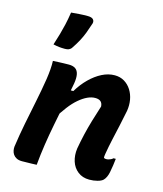

<svg xmlns="http://www.w3.org/2000/svg" viewBox="-119 -896 839 990"><g transform="rotate(15 300.0 -401.5)"><path d="M112 -538Q127 -539 141.5 -539.5Q156 -540 169.5 -540.5Q183 -541 197 -541Q219 -541 232 -532Q245 -523 249 -503.5Q253 -484 248 -454Q237 -394 225.5 -336Q214 -278 203 -222Q192 -166 183.5 -110Q175 -54 170 1Q157 2 144.5 2Q132 2 119 2.5Q106 3 92 3Q74 3 62.5 -3Q51 -9 44.5 -18.5Q38 -28 36 -39Q34 -50 35 -60Q44 -124 56.5 -187.5Q69 -251 82 -314Q95 -377 105 -440Q109 -467 111 -492.5Q113 -518 112 -538ZM440 -549Q469 -549 491.5 -535.5Q514 -522 528.5 -499Q543 -476 548 -447.5Q553 -419 548 -388Q540 -347 531 -306.5Q522 -266 513 -226Q504 -186 497 -144Q496 -138 495.5 -132.5Q495 -127 496 -123Q499 -121 502 -120.5Q505 -120 509 -120Q515 -120 520.5 -121.5Q526 -123 532.5 -126Q539 -129 544 -134H556Q554 -116 551.5 -98Q549 -80 545 -60Q542 -45 536.5 -33.5Q531 -22 524 -15Q515 -6 494.5 -0.5Q474 5 451 5Q415 5 390 -14.5Q365 -34 355 -65.5Q345 -97 350 -134Q357 -174 366 -212.5Q375 -251 387 -291.5Q399 -332 413 -375Q412 -393 402 -401.5Q392 -410 373 -410Q353 -410 331.5 -400Q310 -390 287 -370.5Q264 -351 241.5 -321.5Q219 -292 196 -254L219 -415H254Q278 -455 308.5 -485Q339 -515 372.5 -532Q406 -549 440 -549ZM226 -808Q247 -808 255 -799.5Q263 -791 260 -778Q250 -747 241 -723.5Q232 -700 220 -677.5Q208 -655 189 -627Q183 -620 175 -617Q167 -614 155 -614Q138 -614 124.5 -615.5Q111 -617 93 -621Q104 -655 111.5 -681.5Q119 -708 125.5 -736Q132 -764 138 -803Q160 -805 180.5 -806.5Q201 -808 226 -808Z"/></g></svg>

Font: Rec Mono Semicasual
Style: Bold Italic
Weight: 700
Italic angle: -10°
Version: Version 1.085; ttfautohint (v1.8.4.7-5d5b)